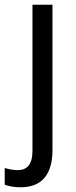

<svg xmlns="http://www.w3.org/2000/svg" viewBox="-60 -622 321 816"><path d="M27 174C120 174 163 117 163 15V-602H78V18C78 79 54 101 15 101C-5 101 -23 97 -40 92V163C-24 169 -1 174 27 174Z"/></svg>

Font: Noto Sans Malayalam UI SemiCondensed
Style: Regular
Weight: 400
Width: 4
Designer: Jelle Bosma - Monotype Design Team
Foundry: Monotype Imaging Inc.
Version: Version 2.104